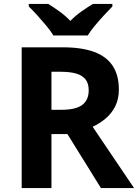

<svg xmlns="http://www.w3.org/2000/svg" viewBox="-20 -954 700 974"><path d="M298 -714Q395 -714 458 -690.5Q521 -667 552 -619.5Q583 -572 583 -500Q583 -451 564.5 -414.5Q546 -378 515.5 -352.5Q485 -327 450 -311L660 0H492L322 -274H241V0H90V-714ZM287 -590H241V-397H290Q365 -397 397.5 -422Q430 -447 430 -496Q430 -530 414.5 -550.5Q399 -571 367.5 -580.5Q336 -590 287 -590ZM251 -774Q237 -797 214.5 -824Q192 -851 168.5 -877Q145 -903 126 -921V-934H225Q251 -918 281 -896.5Q311 -875 337 -848Q363 -875 394 -896.5Q425 -918 451 -934H550V-921Q532 -903 508 -877Q484 -851 461.5 -824Q439 -797 425 -774Z"/></svg>

Font: Noto Sans Thaana
Style: Regular
Weight: 400
Designer: Monotype Design Team
Foundry: Monotype Imaging Inc.
Version: Version 2.001